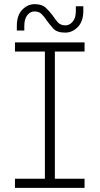

<svg xmlns="http://www.w3.org/2000/svg" viewBox="-20 -904 479 924"><path d="M52 0V-44H196V-656H52V-700H387V-656H244V-44H387V0ZM294 -747Q254 -747 236 -767Q218 -787 203 -808Q193 -824 180 -836.5Q167 -849 146 -849Q126 -849 111.5 -831Q97 -813 97 -780V-757H61V-780Q61 -830 87 -857Q113 -884 147 -884Q182 -884 200.5 -866.5Q219 -849 233 -830Q245 -812 258 -797Q271 -782 295 -782Q315 -782 330 -800Q345 -818 345 -851V-874H381V-852Q381 -801 354.5 -774Q328 -747 294 -747Z"/></svg>

Font: MuseoModerno ExtraLight
Style: Regular
Weight: 200
Designer: Pablo Cosgaya, Héctor Gatti, Marcela Romero, and the Authors of The MuseoModerno Project.
Foundry: Omnibus-Type Team
Version: Version 1.001